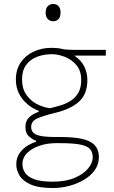

<svg xmlns="http://www.w3.org/2000/svg" viewBox="-20 -745 576 967"><path d="M247 202Q174.5 202 134.2 184Q94 166 78 138.5Q62 111 62 83Q62 49 79 25.5Q96 2 119.5 -12Q143 -26 162 -31V-36Q148 -40 128 -56.2Q108 -72.5 108 -106Q108 -135.5 126.2 -153.5Q144.5 -171.5 175 -182V-187Q166 -189.5 147.2 -199.8Q128.5 -210 108.5 -229Q88.5 -248 74.2 -276.8Q60 -305.5 60 -345Q60 -394.5 84.2 -430.2Q108.5 -466 149.2 -485Q190 -504 239 -504Q270 -504 290.5 -499Q310.5 -494 345 -494H513V-465H354Q389 -442 404.5 -410Q420 -378 420 -342Q420 -271 377.8 -233Q335.5 -195 259 -177Q197 -162 167 -148.2Q137 -134.5 137 -106Q137 -77 164.5 -66Q192 -55 258 -55H281Q391.5 -55 434.8 -30.8Q478 -6.5 478 46Q478 83 457.2 112Q436.5 141 402.2 161Q368 181 327.5 191.5Q287 202 247 202ZM231 -200Q255.5 -205.5 282.8 -213.5Q310 -221.5 334.2 -236.2Q358.5 -251 373.8 -276.5Q389 -302 389 -342Q389 -389 364.5 -417.5Q340 -446 305.8 -459Q271.5 -472 242 -472Q200.5 -472 166.2 -458.8Q132 -445.5 111.5 -417.5Q91 -389.5 91 -345Q91 -299.5 111.8 -269Q132.5 -238.5 164.5 -221.5Q196.5 -204.5 231 -200ZM245 170Q311 170 356 150.8Q401 131.5 424 103.2Q447 75 447 48Q447 22 433.8 6.2Q420.5 -9.5 384.8 -16.8Q349 -24 282 -24H261Q218 -24 179.5 -11.2Q141 1.5 117 25.2Q93 49 93 82Q93 105.5 106.5 125.5Q120 145.5 153 157.8Q186 170 245 170ZM247 -638Q231.5 -638 220.8 -649Q210 -660 210 -681Q210 -703.5 220.8 -714.2Q231.5 -725 248 -725Q264.5 -725 274.8 -714Q285 -703 285 -681Q285 -660 274.8 -649Q264.5 -638 247 -638Z"/></svg>

Font: Heraclito Thin
Style: Regular
Weight: 100
Designer: Kostas Bartsokas (font) & Cristiano Sobral (main changes)
Foundry: Kostas Bartsokas (font) & Cristiano Sobral (main changes)
Version: Version 1.00;July 8, 2020;FontCreator 13.0.0.2655 64-bit